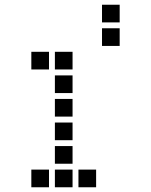

<svg xmlns="http://www.w3.org/2000/svg" viewBox="-20 -808 640 815"><path d="M414 -788Q413 -788 413 -788Q413 -788 413 -787V-714Q413 -713 413 -713Q413 -713 414 -713H487Q488 -713 488 -713Q488 -713 488 -714V-787Q488 -788 488 -788Q488 -788 487 -788ZM414 -688Q413 -688 413 -688Q413 -688 413 -687V-614Q413 -613 413 -613Q413 -613 414 -613H487Q488 -613 488 -613Q488 -613 488 -614V-687Q488 -688 488 -688Q488 -688 487 -688ZM114 -588Q113 -588 113 -588Q113 -588 113 -587V-514Q113 -513 113 -513Q113 -513 114 -513H187Q188 -513 188 -513Q188 -513 188 -514V-587Q188 -588 188 -588Q188 -588 187 -588ZM214 -588Q213 -588 213 -588Q213 -588 213 -587V-514Q213 -513 213 -513Q213 -513 214 -513H287Q288 -513 288 -513Q288 -513 288 -514V-587Q288 -588 288 -588Q288 -588 287 -588ZM214 -488Q213 -488 213 -488Q213 -488 213 -487V-414Q213 -413 213 -413Q213 -413 214 -413H287Q288 -413 288 -413Q288 -413 288 -414V-487Q288 -488 288 -488Q288 -488 287 -488ZM214 -388Q213 -388 213 -388Q213 -388 213 -387V-314Q213 -313 213 -313Q213 -313 214 -313H287Q288 -313 288 -313Q288 -313 288 -314V-387Q288 -388 288 -388Q288 -388 287 -388ZM214 -288Q213 -288 213 -288Q213 -288 213 -287V-214Q213 -213 213 -213Q213 -213 214 -213H287Q288 -213 288 -213Q288 -213 288 -214V-287Q288 -288 288 -288Q288 -288 287 -288ZM214 -188Q213 -188 213 -188Q213 -188 213 -187V-114Q213 -113 213 -113Q213 -113 214 -113H287Q288 -113 288 -113Q288 -113 288 -114V-187Q288 -188 288 -188Q288 -188 287 -188ZM114 -88Q113 -88 113 -88Q113 -88 113 -87V-14Q113 -13 113 -13Q113 -13 114 -13H187Q188 -13 188 -13Q188 -13 188 -14V-87Q188 -88 188 -88Q188 -88 187 -88ZM214 -88Q213 -88 213 -88Q213 -88 213 -87V-14Q213 -13 213 -13Q213 -13 214 -13H287Q288 -13 288 -13Q288 -13 288 -14V-87Q288 -88 288 -88Q288 -88 287 -88ZM314 -88Q313 -88 313 -88Q313 -88 313 -87V-14Q313 -13 313 -13Q313 -13 314 -13H387Q388 -13 388 -13Q388 -13 388 -14V-87Q388 -88 388 -88Q388 -88 387 -88Z"/></svg>

Font: Doto
Style: Bold
Weight: 700
Monospace: yes
Version: Version 1.000